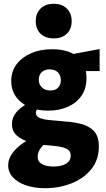

<svg xmlns="http://www.w3.org/2000/svg" viewBox="-20 -701 555 1010"><path d="M217 289Q161 289 117 274Q73 259 48 232Q23 205 23 168Q23 120 73 74Q123 28 224 -5L254 27Q219 48 198.5 72.5Q178 97 178 123Q178 149 200.5 162Q223 175 261 175Q286 175 307 169Q328 163 340 150Q352 137 352 117Q352 94 333.5 83.5Q315 73 284.5 69Q254 65 216 62Q174 58 134.5 46.5Q95 35 69 12.5Q43 -10 43 -48Q43 -83 65 -109.5Q87 -136 124 -156Q161 -176 204 -192L234 -159Q205 -147 187 -136.5Q169 -126 169 -108Q169 -89 187.5 -81Q206 -73 240 -69.5Q274 -66 322 -62Q369 -59 409 -48.5Q449 -38 474.5 -11Q500 16 500 70Q500 139 460.5 188.5Q421 238 356 263.5Q291 289 217 289ZM234 -119Q176 -119 132 -138.5Q88 -158 63.5 -193Q39 -228 39 -275Q39 -325 67 -362.5Q95 -400 143.5 -421Q192 -442 254 -442Q342 -442 388.5 -401Q435 -360 435 -291Q435 -235 408.5 -197Q382 -159 336.5 -139Q291 -119 234 -119ZM245 -225Q263 -225 275 -232Q287 -239 293.5 -251Q300 -263 300 -278Q300 -305 284.5 -320.5Q269 -336 241 -336Q215 -336 199.5 -321.5Q184 -307 184 -282Q184 -264 192 -251.5Q200 -239 213.5 -232Q227 -225 245 -225ZM325 -327 317 -408 504 -443V-327ZM263 -499Q219 -499 193.5 -523.5Q168 -548 168 -590Q168 -631 193.5 -656Q219 -681 263 -681Q306 -681 331.5 -656Q357 -631 357 -590Q357 -548 331.5 -523.5Q306 -499 263 -499Z"/></svg>

Font: Ysabeau Office Black
Style: Regular
Weight: 900
Designer: Christian Thalmann (Catharsis Fonts)
Version: Version 2.001;gftools[0.9.30]; featfreeze: tnum,lnum,ss02